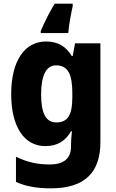

<svg xmlns="http://www.w3.org/2000/svg" viewBox="-20 -786 631 1046"><path d="M376 -752V-766H278C246 -714 222 -664 202 -617V-606H352C355 -647 366 -707 376 -752ZM231 -560C115 -560 41 -456 41 -273C41 -92 114 10 227 10C296 10 338 -21 367 -71H372C369 -47 367 -18 367 1V12C367 78 326 110 252 110C181 110 128 97 67 68V205C122 230 181 240 258 240C443 240 527 152 527 -12V-550H389L376 -481H371C340 -532 297 -560 231 -560ZM285 -430C351 -430 374 -381 374 -278V-254C374 -162 350 -119 287 -119C231 -119 204 -167 204 -271C204 -376 232 -430 285 -430Z"/></svg>

Font: Noto Sans Myanmar UI SemiCondensed ExtraBold
Style: Regular
Weight: 800
Width: 4
Designer: Monotype Design Team
Foundry: Monotype Imaging Inc.
Version: Version 2.103